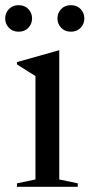

<svg xmlns="http://www.w3.org/2000/svg" viewBox="-41 -722 346 742"><path d="M188 -527.5V-28.5L259.5 -13.5V0H24.5V-13.5L96 -28.5V-428L24.5 -473V-482L186 -527.5ZM31 -599.5Q7.5 -599.5 -6.8 -614.8Q-21 -630 -21 -650.5Q-21 -671.5 -6.8 -686.8Q7.5 -702 31 -702Q54.5 -702 68.8 -686.8Q83 -671.5 83 -650.5Q83 -630 68.8 -614.8Q54.5 -599.5 31 -599.5ZM233 -599.5Q209.5 -599.5 195.2 -614.8Q181 -630 181 -650.5Q181 -671.5 195.2 -686.8Q209.5 -702 233 -702Q256.5 -702 270.8 -686.8Q285 -671.5 285 -650.5Q285 -630 270.8 -614.8Q256.5 -599.5 233 -599.5Z"/></svg>

Font: Newsreader Display
Style: Regular
Weight: 400
Designer: Hugues Gentile
Foundry: Production Type
Version: Version 1.001